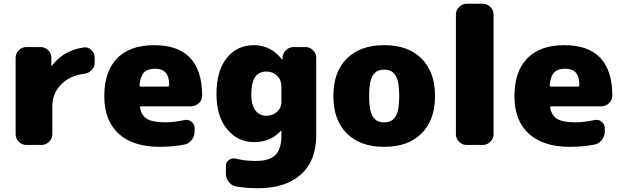

<svg xmlns="http://www.w3.org/2000/svg" viewBox="-20 -770 3306 1020"><path d="M426 -518Q449 -521 466 -504Q483 -487 483 -463V-437Q483 -414 467 -397.5Q451 -381 427 -378Q350 -368 304 -320.5Q258 -273 258 -205V-57Q258 -34 241 -17Q224 0 201 0H120Q97 0 80 -17Q63 -34 63 -57V-463Q63 -486 80 -503Q97 -520 120 -520H196Q219 -520 236 -503Q253 -486 253 -463V-421Q253 -420 254 -420Q255 -420 256 -421Q319 -504 426 -518Z M870 -310Q879 -310 879 -319Q878 -365 859.5 -385Q841 -405 804 -405Q765 -405 745.5 -385.5Q726 -366 721 -318Q721 -310 729 -310ZM799 -530Q1053 -530 1054 -262Q1054 -238 1036 -221.5Q1018 -205 993 -205H731Q722 -205 724 -196Q733 -154 763.5 -137Q794 -120 859 -120Q900 -120 959 -132Q980 -137 997 -123.5Q1014 -110 1014 -88V-72Q1014 -47 998.5 -26.5Q983 -6 959 -2Q898 10 829 10Q687 10 610.5 -59.5Q534 -129 534 -260Q534 -390 602 -460Q670 -530 799 -530Z M1475 -225V-310Q1475 -345 1452 -367.5Q1429 -390 1395 -390Q1315 -390 1315 -270Q1315 -213 1336.5 -184Q1358 -155 1395 -155Q1428 -155 1451.5 -176Q1475 -197 1475 -225ZM1603 -520Q1626 -520 1643 -503Q1660 -486 1660 -463V-50Q1660 84 1578.5 157Q1497 230 1350 230Q1293 230 1236 221Q1212 217 1196 197.5Q1180 178 1180 153V112Q1180 91 1196.5 79.5Q1213 68 1234 73Q1279 85 1340 85Q1410 85 1442.5 54Q1475 23 1475 -50V-75Q1475 -76 1474 -76Q1472 -76 1472 -75Q1418 -15 1330 -15Q1243 -15 1186.5 -83.5Q1130 -152 1130 -270Q1130 -394 1184.5 -462Q1239 -530 1330 -530Q1417 -530 1478 -455Q1479 -454 1480 -454Q1481 -454 1481 -455V-463Q1482 -487 1499 -503.5Q1516 -520 1540 -520Z M1960 -151.5Q1979 -120 2021 -120Q2063 -120 2082 -151.5Q2101 -183 2101 -260Q2101 -337 2082 -368.5Q2063 -400 2021 -400Q1979 -400 1960 -368.5Q1941 -337 1941 -260Q1941 -183 1960 -151.5ZM1822 -458.5Q1893 -530 2021 -530Q2149 -530 2220 -458.5Q2291 -387 2291 -260Q2291 -133 2220 -61.5Q2149 10 2021 10Q1893 10 1822 -61.5Q1751 -133 1751 -260Q1751 -387 1822 -458.5Z M2545 -750Q2568 -750 2585 -733Q2602 -716 2602 -693V-57Q2602 -34 2585 -17Q2568 0 2545 0H2459Q2436 0 2419 -17Q2402 -34 2402 -57V-693Q2402 -716 2419 -733Q2436 -750 2459 -750Z M3049 -310Q3058 -310 3058 -319Q3057 -365 3038.5 -385Q3020 -405 2983 -405Q2944 -405 2924.5 -385.5Q2905 -366 2900 -318Q2900 -310 2908 -310ZM2978 -530Q3232 -530 3233 -262Q3233 -238 3215 -221.5Q3197 -205 3172 -205H2910Q2901 -205 2903 -196Q2912 -154 2942.5 -137Q2973 -120 3038 -120Q3079 -120 3138 -132Q3159 -137 3176 -123.5Q3193 -110 3193 -88V-72Q3193 -47 3177.5 -26.5Q3162 -6 3138 -2Q3077 10 3008 10Q2866 10 2789.5 -59.5Q2713 -129 2713 -260Q2713 -390 2781 -460Q2849 -530 2978 -530Z"/></svg>

Font: Rounded Mplus 1c Black
Style: Regular
Weight: 900
Version: Version 1.059.20150529